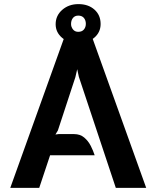

<svg xmlns="http://www.w3.org/2000/svg" viewBox="-20 -915 762 935"><path d="M30 0 291 -727H431L692 0H544L364 -541L356 -578L347 -539L262 -280L250 -260L265 -262H341Q370 -262 389.8 -245.5Q409.5 -229 421.8 -205Q434 -181 441 -159H224L171 0ZM361 -704Q314 -704 282.5 -730.8Q251 -757.5 251 -797Q251 -839 283 -867Q315 -895 362 -895Q410 -895 440 -868.2Q470 -841.5 470 -798Q470 -757 438 -730.5Q406 -704 361 -704ZM361 -760Q379 -760 388.5 -771.2Q398 -782.5 398 -799Q398 -816.5 388.5 -827.8Q379 -839 361 -839Q344.5 -839 335.2 -827.5Q326 -816 326 -798Q326 -784 335.2 -772Q344.5 -760 361 -760Z"/></svg>

Font: Expletus Sans
Style: Bold
Weight: 700
Version: Version 7.500